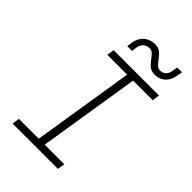

<svg xmlns="http://www.w3.org/2000/svg" viewBox="-269 -1034 1138 1138"><g transform="rotate(45 300.0 -465.0)"><path d="M446 0H66L73 -46H239L341 -685H175L182 -731H562L555 -685H391L289 -46H453ZM376 -852Q362 -871 351 -880.5Q340 -890 325 -890Q302 -890 286.5 -876.5Q271 -863 267 -840L262 -805H222L227 -840Q234 -882 262 -906Q290 -930 332 -930Q359 -930 376 -916.5Q393 -903 411 -878Q425 -859 436 -849.5Q447 -840 462 -840Q483 -840 497.5 -853.5Q512 -867 515 -890L521 -925H561L555 -890Q548 -848 522 -824Q496 -800 456 -800Q429 -800 411.5 -813.5Q394 -827 376 -852Z"/></g></svg>

Font: JetBrains Mono Extra Light
Style: Italic
Weight: 200
Italic angle: -9°
Monospace: yes
Designer: Philipp Nurullin, Konstantin Bulenkov
Foundry: JetBrains
Version: 2.002